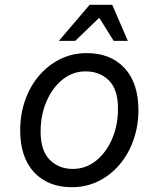

<svg xmlns="http://www.w3.org/2000/svg" viewBox="-20 -761 658 799"><path d="M341 -540Q440 -540 498 -478Q556 -416 556 -303Q556 -237 535.5 -178.5Q515 -120 477.5 -76Q440 -32 389.5 -7Q339 18 279 18Q180 18 122 -44Q64 -106 64 -219Q64 -285 84.5 -343.5Q105 -402 142.5 -446Q180 -490 230.5 -515Q281 -540 341 -540ZM471 -309Q471 -389 433 -426.5Q395 -464 336 -464Q283 -464 240.5 -430Q198 -396 173.5 -339Q149 -282 149 -213Q149 -134 187 -96Q225 -58 283 -58Q337 -58 379.5 -92Q422 -126 446.5 -183Q471 -240 471 -309ZM225 -591 353 -741H447L512 -591H453L393 -687L293 -591Z"/></svg>

Font: Fragment Mono SC
Style: Italic
Weight: 400
Italic angle: -12°
Monospace: yes
Designer: Wei Huang based on Nimbus Sans by URW Studio, based on Helvetica by Max Miedinger.
Foundry: Wei Huang
Version: Version 1.012; ttfautohint (v1.8.4.7-5d5b)